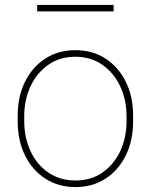

<svg xmlns="http://www.w3.org/2000/svg" viewBox="-20 -739 604 769"><path d="M282.7 10.3Q213.9 10.3 161.6 -23.4Q109.4 -57.1 80.1 -116.7Q50.8 -176.3 50.8 -253.9V-274.4Q50.8 -352.1 80.1 -411.4Q109.4 -470.7 161.4 -504.4Q213.4 -538.1 281.7 -538.1Q350.6 -538.1 402.6 -504.4Q454.6 -470.7 483.9 -411.4Q513.2 -352.1 513.2 -274.4V-253.9Q513.2 -176.3 483.9 -116.7Q454.6 -57.1 402.6 -23.4Q350.6 10.3 282.7 10.3ZM282.7 -16.1Q344.7 -16.1 390.6 -48.1Q436.5 -80.1 461.7 -134Q486.8 -188 486.8 -253.9V-274.4Q486.8 -339.4 461.4 -393.3Q436 -447.3 389.9 -479.5Q343.8 -511.7 281.7 -511.7Q219.7 -511.7 173.6 -479.5Q127.4 -447.3 102.3 -393.3Q77.1 -339.4 77.1 -274.4V-253.9Q77.1 -187.5 102.3 -133.5Q127.4 -79.6 173.6 -47.9Q219.7 -16.1 282.7 -16.1ZM128.9 -693.4V-719.2H435.1V-693.4Z"/></svg>

Font: Roboto Slab LO Thin
Style: Regular
Weight: 250
Designer: Google
Version: Version 2.00;September 28, 2018;FontCreator 11.5.0.2427 64-b